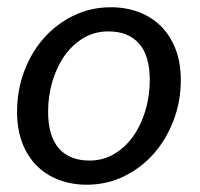

<svg xmlns="http://www.w3.org/2000/svg" viewBox="-20 -505 553 532"><path d="M27.3 0ZM228 -60.1Q266.1 -60.1 296.9 -78.6Q327.6 -97.2 349.4 -127.9Q371.1 -158.7 383.1 -199.2Q395 -239.7 395 -283.7Q395 -350.6 365.2 -384.3Q335.4 -418 280.3 -418Q242.2 -418 211.4 -399.7Q180.7 -381.3 158.9 -350.6Q137.2 -319.8 125.2 -279.5Q113.3 -239.3 113.3 -195.3Q113.3 -128.4 142.8 -94.2Q172.4 -60.1 228 -60.1ZM220.7 6.8Q178.2 6.8 142.6 -6.8Q106.9 -20.5 81.3 -46.4Q55.7 -72.3 41.5 -109.6Q27.3 -147 27.3 -194.8Q27.3 -254.9 47.1 -307.6Q66.9 -360.4 101.8 -399.7Q136.7 -439 184.3 -461.9Q231.9 -484.9 287.1 -484.9Q329.6 -484.9 365.2 -471.2Q400.9 -457.5 426.5 -431.9Q452.1 -406.2 466.6 -368.7Q481 -331.1 481 -283.7Q481 -224.1 460.9 -171.4Q440.9 -118.7 406 -79.1Q371.1 -39.6 323.5 -16.4Q275.9 6.8 220.7 6.8Z"/></svg>

Font: Carlito
Style: Italic
Weight: 400
Italic angle: -7°
Designer: Lukasz Dziedzic
Foundry: tyPoland Lukasz Dziedzic
Version: Version 1.104